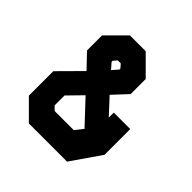

<svg xmlns="http://www.w3.org/2000/svg" viewBox="-182 -852 1005 1005"><g transform="rotate(45 320.5 -350.0)"><path d="M174 0.5 71 -102.5V-283.5L193.5 -407L119 -485V-596.5L222 -699.5H339L442 -596.5V-485L367 -404.5L448 -317V-354H570V-163.5L456.5 0.5ZM280.5 -501 309.5 -534V-541.5L292 -562H269.5L252 -541.5V-534ZM223.5 -141H365L400 -185.5L279.5 -314L202.5 -235V-162Z"/></g></svg>

Font: Tourney Condensed Black
Style: Regular
Weight: 900
Width: 3
Designer: Tyler Finck
Foundry: Etcetera Type Co
Version: Version 1.010; ttfautohint (v1.8.3)